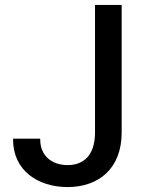

<svg xmlns="http://www.w3.org/2000/svg" viewBox="-20 -748 593 778"><path d="M254 10C381 10 473 -66 473 -211V-728H365V-211C365 -116 316 -79 254 -79C189 -79 143 -118 143 -182V-186H33V-182C33 -57 134 10 254 10Z"/></svg>

Font: Wafeq Medium
Style: Regular
Weight: 500
Designer: Rasmus Andersson & Azza Alameddine
Foundry: Google & TypeTogether
Version: Version 3.000;January 28, 2025;FontCreator 15.0.0.3014 64-bi